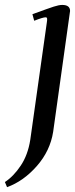

<svg xmlns="http://www.w3.org/2000/svg" viewBox="-46 -464 309 787"><path d="M-25.9 282.2Q9.8 258.8 39.1 214.8Q68.4 170.9 78.1 108.9L146 -372.1Q147.9 -383.3 147 -388.2Q146 -393.1 141.1 -393.1Q129.9 -393.1 94.2 -378.9L86.9 -405.8Q152.3 -429.7 174.1 -436.8Q195.8 -443.8 209 -443.8Q241.2 -443.8 241.2 -418.9L238.8 -401.9L171.9 76.2Q159.7 154.3 105 216.6Q50.3 278.8 -17.1 303.2Z"/></svg>

Font: Dehuti
Style: Bold-Italic
Weight: 700
Version: Version 1.2